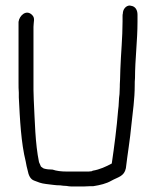

<svg xmlns="http://www.w3.org/2000/svg" viewBox="-20 -706 559 694"><path d="M47 -406C47 -394 47 -383 48 -371V-354C52 -274 56 -190 73 -122C75 -111 77 -100 80 -90C83 -74 89 -58 104 -53C117 -48 128 -43 146 -41C167 -39 178 -36 198 -36C205 -35 212 -34 220 -34C226 -33 232 -32 238 -32H283C290 -32 298 -33 306 -33H317C342 -37 364 -42 383 -53C406 -66 429 -68 435 -98C441 -149 450 -201 455 -255C460 -303 467 -347 467 -398C467 -406 467 -415 468 -424C468 -490 477 -559 477 -627V-653C477 -670 469 -683 454 -685C452 -685 451 -686 449 -686C435 -686 424 -672 424 -657C423 -654 423 -651 423 -648V-628C423 -571 417 -511 415 -455C415 -443 414 -431 414 -419C413 -405 413 -396 413 -392C413 -384 412 -375 412 -366C409 -348 410 -326 407 -308C402 -245 393 -176 384 -115C364 -104 340 -93 315 -89C313 -88 312 -87 311 -87C307 -87 304 -86 301 -86H220C202 -86 184 -88 170 -93C159 -93 148 -94 138 -97C134 -99 131 -102 128 -104C125 -110 123 -115 121 -120C107 -188 106 -268 102 -346C102 -358 101 -369 101 -381V-609C101 -628 108 -640 96 -652C75 -673 50 -650 47 -627Z"/></svg>

Font: Scribbler
Style: Regular
Weight: 400
Designer: Mew Too
Foundry: Cannot Into Space Fonts
Version: Version 1.001